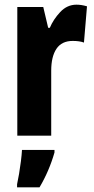

<svg xmlns="http://www.w3.org/2000/svg" viewBox="-20 -580 400 821"><path d="M307 -560Q317 -560 327.5 -558.5Q338 -557 352 -553L339 -398Q320 -405 291 -405Q244 -405 221.5 -371.5Q199 -338 199 -278V0H54V-550H165L186 -461H193Q208 -497 237.5 -528.5Q267 -560 307 -560ZM213 72Q190 152 149 221H53V208Q57 190 61.5 163.5Q66 137 69.5 109Q73 81 74 61H213Z"/></svg>

Font: Noto Sans Lao ExtraCondensed ExtraBold
Style: Regular
Weight: 800
Width: 2
Designer: Monotype Design Team
Foundry: Monotype Imaging Inc.
Version: Version 2.003; ttfautohint (v1.8.4.7-5d5b)